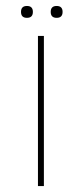

<svg xmlns="http://www.w3.org/2000/svg" viewBox="-20 -627 277 647"><path d="M127.9 0H107.9V-505.9H127.9ZM90.8 -586.9Q90.8 -566.9 70.8 -566.9Q50.8 -566.9 50.8 -586.9Q50.8 -606.9 70.8 -606.9Q90.8 -606.9 90.8 -586.9ZM190.9 -586.9Q190.9 -566.9 170.9 -566.9Q150.9 -566.9 150.9 -586.9Q150.9 -606.9 170.9 -606.9Q190.9 -606.9 190.9 -586.9Z"/></svg>

Font: Datalegreya
Style: Dot
Weight: 700
Designer: Figs Lab
Foundry: Figs Lab
Version: Version 1.002;PS 001.002;hotconv 1.0.70;makeotf.lib2.5.58329